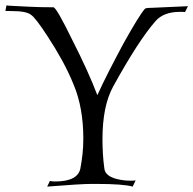

<svg xmlns="http://www.w3.org/2000/svg" viewBox="-49 -689 717 712"><path d="M126 3 136 -18Q140 -17 144.5 -16.5Q149 -16 155 -16Q239 -16 249 -64Q254 -90 257 -117.5Q260 -145 260 -175Q260 -288 225 -373Q206 -420 181 -465.5Q156 -511 127 -555Q105 -589 89.5 -609Q74 -629 66 -634Q49 -648 -6 -648Q-30 -648 -29 -649L-25 -669Q-21 -668 0.5 -667Q22 -666 61 -664Q81 -663 103 -662.5Q125 -662 149 -662Q160 -662 219 -541Q280 -421 312 -336Q331 -378 355.5 -426Q380 -474 409 -528Q467 -632 488 -656Q491 -660 513 -660L648 -666L637 -644Q633 -645 628 -645Q623 -645 618 -645Q558 -645 528 -611Q464 -538 370 -367Q331 -295 331 -173Q331 -148 332.5 -120.5Q334 -93 338 -64Q341 -36 385 -25Q409 -19 434 -19Q439 -19 444 -19Q449 -19 454 -20L443 3Q409 -7 306 -7H291Q270 -7 229 -4.5Q188 -2 126 3Z"/></svg>

Font: Gideon Roman
Style: Regular
Weight: 400
Designer: Robert E. Leuschke
Foundry: Robert E. Leuschke
Version: Version 2.010